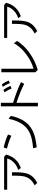

<svg xmlns="http://www.w3.org/2000/svg" viewBox="1752 -2603 896 4440"><g transform="rotate(-90 2200.0 -383.0)"><path d="M32.2 -735.8H793.5L846.2 -690.9Q804.2 -527.8 691.4 -435.5Q629.4 -384.8 536.1 -349.1L489.3 -409.2Q628.4 -454.6 705.1 -558.6Q740.2 -606.9 755.4 -665H32.2ZM357.4 -554.2H436V-472.2Q436 -280.3 398.4 -182.1Q348.1 -51.8 191.4 29.8L133.3 -29.8Q240.7 -81.5 293 -162.1Q328.6 -216.3 340.8 -272.5Q357.4 -349.1 357.4 -472.2Z M1281.2 -568.4Q1141.6 -631.8 984.4 -669.9L1010.3 -746.1Q1198.2 -701.2 1309.6 -645ZM992.2 -64.9Q1189.5 -82.5 1302.7 -125Q1596.2 -234.9 1672.4 -630.9L1740.2 -582Q1694.8 -367.2 1598.6 -241.2Q1493.2 -102.5 1310.5 -40.5Q1197.8 -2.4 1012.2 18.1Z M1960.4 -811H2042.5V-528.8Q2346.7 -434.1 2521.5 -345.2L2480.5 -272Q2284.7 -370.6 2042.5 -450.2V44.9H1960.4ZM2372.6 -564Q2340.3 -646 2285.6 -727.1L2344.2 -751Q2400.9 -672.4 2433.6 -587.9ZM2498.5 -603Q2462.9 -693.8 2411.6 -767.1L2469.2 -788.1Q2520.5 -720.7 2557.6 -629.9Z M2749 -799.8H2831.1V-54.2Q3045.9 -116.2 3231.9 -279.3Q3352.1 -384.3 3420.9 -511.2L3473.1 -434.1Q3371.6 -277.8 3212.9 -160.2Q3029.8 -24.9 2804.2 42L2749 -13.2Z M3542.5 -735.8H4303.7L4356.4 -690.9Q4314.5 -527.8 4201.7 -435.5Q4139.6 -384.8 4046.4 -349.1L3999.5 -409.2Q4138.7 -454.6 4215.3 -558.6Q4250.5 -606.9 4265.6 -665H3542.5ZM3867.7 -554.2H3946.3V-472.2Q3946.3 -280.3 3908.7 -182.1Q3858.4 -51.8 3701.7 29.8L3643.6 -29.8Q3751 -81.5 3803.2 -162.1Q3838.9 -216.3 3851.1 -272.5Q3867.7 -349.1 3867.7 -472.2Z"/></g></svg>

Font: FORM UDPGothic
Style: Regular
Weight: 400
Foundry: Pronama LLC
Version: Version 1.05101